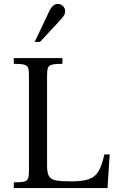

<svg xmlns="http://www.w3.org/2000/svg" viewBox="-20 -955 616 975"><path d="M50 0V-29Q87 -29 103 -33Q119 -37 123 -50Q127 -63 127 -89V-571Q127 -597 123 -609.5Q119 -622 103 -626.5Q87 -631 50 -631V-660H297V-631Q260 -631 243.5 -626.5Q227 -622 223 -609.5Q219 -597 219 -571V-114Q219 -78 228.5 -61Q238 -44 264 -39Q290 -34 339 -34Q396 -34 429 -44.5Q462 -55 480 -85Q498 -115 510 -171H537L526 0ZM156 -742 232 -902Q241 -919 251 -927Q261 -935 274 -935Q289 -935 300 -924Q311 -913 311 -898Q311 -888 306.5 -879.5Q302 -871 287 -854L183 -742Z"/></svg>

Font: Frank Ruhl Libre
Style: Regular
Weight: 400
Designer: Yanek Iontef
Foundry: Fontef
Version: Version 6.004